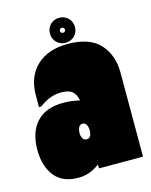

<svg xmlns="http://www.w3.org/2000/svg" viewBox="-125 -732 642 817"><g transform="rotate(-15 196.0 -323.5)"><path d="M407 -370V0H213V-17Q169 16 119 16Q50 16 15 -27.5Q-20 -71 -20 -144Q-20 -222 20.5 -265.5Q61 -309 138 -309Q176 -309 210 -300Q205 -328 189.5 -341Q174 -354 140 -354Q91 -354 44 -318H34V-370Q34 -451 83.5 -498.5Q133 -546 221 -546Q317 -546 362 -497Q407 -448 407 -370ZM217 -167Q217 -181 211.5 -191.5Q206 -202 195 -202Q183 -202 177.5 -191.5Q172 -181 172 -166Q172 -153 177.5 -143Q183 -133 195 -133Q207 -133 212 -143Q217 -153 217 -167ZM160 -608Q160 -632 176 -647.5Q192 -663 215 -663Q238 -663 254 -647.5Q270 -632 270 -608Q270 -584 254 -568.5Q238 -553 215 -553Q192 -553 176 -568.5Q160 -584 160 -608ZM226 -608Q226 -612 223.5 -615.5Q221 -619 215 -619Q209 -619 206.5 -615.5Q204 -612 204 -608Q204 -604 206.5 -600.5Q209 -597 215 -597Q221 -597 223.5 -600.5Q226 -604 226 -608Z"/></g></svg>

Font: FFF_tuoi-tre Black
Style: Regular
Weight: 900
Designer: bBox Type GmbH
Foundry: bBox Type GmbH
Version: Version 1.001